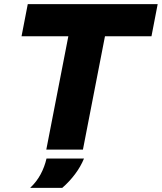

<svg xmlns="http://www.w3.org/2000/svg" viewBox="-20 -720 779 924"><path d="M202.8 0 308.9 -545.6H83.7L113.6 -700H738.8L709 -545.6H485.2L379.1 0ZM125.3 184Q156.8 154 175.8 118.2Q194.8 82.5 203.8 43H384.2Q368.2 82 341.4 117.7Q314.7 153.5 279.7 184Z"/></svg>

Font: REM Medium
Style: Italic
Weight: 500
Italic angle: -11°
Designer: Octavio Pardo
Foundry: Ashler Design
Version: Version 1.005;gftools[0.9.28]